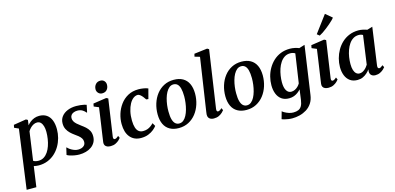

<svg xmlns="http://www.w3.org/2000/svg" viewBox="-91 -1447 4721 2294"><g transform="rotate(-15 2270.0 -300.0)"><path d="M7 254 107 -477 53.5 -501 60.5 -535.5 216 -560.5 237.5 -548.5 229 -484.5Q245 -504.5 267.2 -522Q289.5 -539.5 317.5 -550.2Q345.5 -561 378.5 -561Q433 -561 470 -535.8Q507 -510.5 525.5 -463.8Q544 -417 544 -352.5Q544 -298 530 -245.5Q516 -193 489 -146.8Q462 -100.5 423 -65.2Q384 -30 333.8 -10Q283.5 10 224 10Q209 10 193.2 7.8Q177.5 5.5 162.5 2.5L127 254ZM171 -61Q183.5 -52.5 199.5 -48.5Q215.5 -44.5 235.5 -44.5Q272.5 -44.5 301.5 -62.8Q330.5 -81 351.8 -112.2Q373 -143.5 386.8 -183.5Q400.5 -223.5 407.2 -267.2Q414 -311 414 -353.5Q414 -394.5 404.8 -425.5Q395.5 -456.5 378 -473.8Q360.5 -491 334 -491Q309.5 -491 287.8 -479.2Q266 -467.5 249 -449.5Q232 -431.5 221 -413Z M944 -452.5H936.5Q927 -468.5 900.5 -485.8Q874 -503 837 -503Q812.5 -503 792 -495.5Q771.5 -488 759.2 -473.2Q747 -458.5 746 -436Q745.5 -412.5 756.8 -393Q768 -373.5 787.8 -356Q807.5 -338.5 833 -320Q860.5 -300.5 885 -278.8Q909.5 -257 925 -228.2Q940.5 -199.5 940.5 -159Q940.5 -117.5 923.2 -85.8Q906 -54 876.2 -32.8Q846.5 -11.5 807.8 -0.8Q769 10 725.5 10Q698 10 666.5 4.5Q635 -1 609.8 -9.2Q584.5 -17.5 575 -25.5L595 -111H600.5Q611 -98 631.5 -84Q652 -70 677.2 -60.2Q702.5 -50.5 727 -50.5Q749.5 -50.5 770.8 -57.5Q792 -64.5 805.5 -80.8Q819 -97 819 -123.5Q819 -147.5 806.5 -166.8Q794 -186 773 -203.2Q752 -220.5 727 -237.5Q705 -253 681.8 -275Q658.5 -297 642.5 -327.8Q626.5 -358.5 626.5 -399.5Q626.5 -448.5 653.8 -484.5Q681 -520.5 728.8 -540.2Q776.5 -560 837.5 -560Q863.5 -560 889 -557Q914.5 -554 934.2 -549.8Q954 -545.5 962.5 -541.5Z M1113.5 10Q1088.5 10 1070.5 2.5Q1052.5 -5 1043.8 -20Q1035 -35 1037.5 -57Q1040 -76.5 1044.8 -108.8Q1049.5 -141 1055.5 -183Q1061.5 -225 1068.8 -273.2Q1076 -321.5 1083.2 -372.8Q1090.5 -424 1097.5 -475L1038 -500L1044.5 -535L1208.5 -559.5L1231.5 -548L1165 -94.5Q1162 -76 1167 -67.5Q1172 -59 1181 -59Q1191 -59 1201.8 -64.8Q1212.5 -70.5 1229 -85.5L1241.5 -58Q1235.5 -49 1218.8 -32.8Q1202 -16.5 1175.5 -3.2Q1149 10 1113.5 10ZM1178 -625.5Q1150 -625.5 1130.8 -645.8Q1111.5 -666 1112.5 -694.5Q1114 -730 1135.5 -754Q1157 -778 1193 -778Q1224 -778 1241.8 -758.2Q1259.5 -738.5 1259 -711.5Q1259 -674.5 1238 -650Q1217 -625.5 1178 -625.5Z M1489 10Q1404.5 10 1355.5 -47.8Q1306.5 -105.5 1306 -211.5Q1305.5 -272 1324.2 -333.2Q1343 -394.5 1380.8 -446.2Q1418.5 -498 1475.2 -529.2Q1532 -560.5 1607 -560.5Q1635.5 -560.5 1668.8 -555.2Q1702 -550 1725 -539.5L1692.5 -417L1666.5 -419.5Q1654.5 -438.5 1640 -456.5Q1625.5 -474.5 1610.2 -486.2Q1595 -498 1581.5 -498Q1552 -498 1525.5 -477.8Q1499 -457.5 1478.8 -420.2Q1458.5 -383 1446.8 -331.8Q1435 -280.5 1436 -219Q1437 -165.5 1448.2 -131Q1459.5 -96.5 1481 -80Q1502.5 -63.5 1534 -63.5Q1564 -63.5 1587.2 -71.8Q1610.5 -80 1629.5 -94Q1648.5 -108 1665.5 -125.5L1688 -86Q1674.5 -67 1647.5 -44.5Q1620.5 -22 1581 -6Q1541.5 10 1489 10Z M2042.5 -561Q2109 -561 2154.8 -535Q2200.5 -509 2224.2 -459Q2248 -409 2248.5 -337Q2248.5 -268 2228.5 -205.2Q2208.5 -142.5 2170.5 -93.5Q2132.5 -44.5 2078.2 -16Q2024 12.5 1956 12.5Q1890.5 12.5 1844.8 -13.8Q1799 -40 1775.5 -89.8Q1752 -139.5 1751.5 -210Q1751 -280 1771 -343.5Q1791 -407 1829 -456Q1867 -505 1921 -533Q1975 -561 2042.5 -561ZM2026.5 -509Q1996.5 -509 1973.8 -490.2Q1951 -471.5 1934 -440.2Q1917 -409 1906.2 -370.2Q1895.5 -331.5 1890.2 -290.2Q1885 -249 1885.5 -211Q1885.5 -150 1896.2 -112.2Q1907 -74.5 1927 -57Q1947 -39.5 1974.5 -39.5Q2004 -39.5 2026.8 -58Q2049.5 -76.5 2066 -107.8Q2082.5 -139 2093.2 -178Q2104 -217 2109.2 -258.2Q2114.5 -299.5 2114.5 -338Q2114 -398.5 2104 -436Q2094 -473.5 2074.5 -491.2Q2055 -509 2026.5 -509Z M2443 -94Q2440.5 -77 2445 -68Q2449.5 -59 2459 -59Q2468 -59 2478.5 -64.2Q2489 -69.5 2507.5 -86L2520 -58Q2513.5 -49 2497 -32.8Q2480.5 -16.5 2453.8 -3.2Q2427 10 2389 10Q2370.5 10 2354 3.8Q2337.5 -2.5 2327.2 -16.5Q2317 -30.5 2317 -53.5Q2317 -58.5 2317.8 -65.2Q2318.5 -72 2319.5 -79.2Q2320.5 -86.5 2321 -91.5L2419 -745L2355.5 -763.5L2364 -797.5L2526 -817.5L2547.5 -804.5Z M2880 -561Q2946.5 -561 2992.2 -535Q3038 -509 3061.8 -459Q3085.5 -409 3086 -337Q3086 -268 3066 -205.2Q3046 -142.5 3008 -93.5Q2970 -44.5 2915.8 -16Q2861.5 12.5 2793.5 12.5Q2728 12.5 2682.2 -13.8Q2636.5 -40 2613 -89.8Q2589.5 -139.5 2589 -210Q2588.5 -280 2608.5 -343.5Q2628.5 -407 2666.5 -456Q2704.5 -505 2758.5 -533Q2812.5 -561 2880 -561ZM2864 -509Q2834 -509 2811.2 -490.2Q2788.5 -471.5 2771.5 -440.2Q2754.5 -409 2743.8 -370.2Q2733 -331.5 2727.8 -290.2Q2722.5 -249 2723 -211Q2723 -150 2733.8 -112.2Q2744.5 -74.5 2764.5 -57Q2784.5 -39.5 2812 -39.5Q2841.5 -39.5 2864.2 -58Q2887 -76.5 2903.5 -107.8Q2920 -139 2930.8 -178Q2941.5 -217 2946.8 -258.2Q2952 -299.5 2952 -338Q2951.5 -398.5 2941.5 -436Q2931.5 -473.5 2912 -491.2Q2892.5 -509 2864 -509Z M3576 35.5Q3568 96 3540.2 137.5Q3512.5 179 3472.2 203.8Q3432 228.5 3386.2 239.8Q3340.5 251 3296 251Q3271.5 251 3246 247.2Q3220.5 243.5 3199.8 238.2Q3179 233 3167.5 227L3193 136Q3202 145 3223 156.8Q3244 168.5 3271 177.5Q3298 186.5 3325.5 186.5Q3362.5 186.5 3388 175.5Q3413.5 164.5 3428.8 138Q3444 111.5 3450.5 65.5L3467.5 -61.5Q3452 -43.5 3430.5 -27Q3409 -10.5 3381.5 -0.2Q3354 10 3321.5 10Q3265 10 3228 -16.5Q3191 -43 3172.8 -89.5Q3154.5 -136 3154.5 -195Q3154.5 -247 3167.8 -299.5Q3181 -352 3207.8 -398.8Q3234.5 -445.5 3273.5 -482Q3312.5 -518.5 3364 -539.5Q3415.5 -560.5 3479 -560.5Q3510 -560.5 3540.5 -553.8Q3571 -547 3591.5 -538L3662 -560ZM3529.5 -490Q3518 -498 3502.2 -502.2Q3486.5 -506.5 3469 -506.5Q3429 -506.5 3398.8 -487Q3368.5 -467.5 3346.8 -434.8Q3325 -402 3311.5 -361.8Q3298 -321.5 3291.5 -278.8Q3285 -236 3285 -197Q3285 -164 3290.5 -138.2Q3296 -112.5 3306.8 -95Q3317.5 -77.5 3332.2 -68.5Q3347 -59.5 3365.5 -59.5Q3389.5 -59.5 3411 -70Q3432.5 -80.5 3449.2 -97.2Q3466 -114 3476.5 -132.5Z M3808.5 10Q3783.5 10 3765.5 2.5Q3747.5 -5 3738.8 -20Q3730 -35 3732.5 -57Q3735 -76.5 3739.8 -108.8Q3744.5 -141 3750.5 -183Q3756.5 -225 3763.8 -273.2Q3771 -321.5 3778.2 -372.8Q3785.5 -424 3792.5 -475L3733 -500L3739.5 -535L3903.5 -559.5L3926.5 -548L3860 -94.5Q3857 -76 3862 -67.5Q3867 -59 3876 -59Q3886 -59 3896.8 -64.8Q3907.5 -70.5 3924 -85.5L3936.5 -58Q3930.5 -49 3913.8 -32.8Q3897 -16.5 3870.5 -3.2Q3844 10 3808.5 10ZM3836 -644 3993 -854.5 4073.5 -787Q4067 -776 4049.5 -758.8Q4032 -741.5 4008.2 -721Q3984.5 -700.5 3958.5 -680.5Q3932.5 -660.5 3908.5 -644.2Q3884.5 -628 3866.5 -619.5Z M4435 -97.5Q4432 -75.5 4438 -67.2Q4444 -59 4453.5 -59Q4462.5 -59 4473 -64.8Q4483.5 -70.5 4498.5 -83.5L4512 -56Q4506.5 -47.5 4489.5 -31.5Q4472.5 -15.5 4446.8 -2.8Q4421 10 4388 10Q4357.5 10 4339 -6Q4320.5 -22 4320 -54L4323.5 -79.5Q4307.5 -57.5 4285 -37Q4262.5 -16.5 4233.2 -3.2Q4204 10 4167 10Q4112 10 4075.2 -16.5Q4038.5 -43 4020.2 -89Q4002 -135 4002 -192.5Q4002 -245.5 4016 -298.2Q4030 -351 4056.8 -398Q4083.5 -445 4123 -481.8Q4162.5 -518.5 4214 -539.5Q4265.5 -560.5 4328.5 -560.5Q4354.5 -560.5 4383.2 -554.2Q4412 -548 4433.5 -539.5L4500 -559.5ZM4368 -492.5Q4357.5 -499 4344.5 -502.5Q4331.5 -506 4316.5 -506Q4278.5 -506 4248.5 -487.5Q4218.5 -469 4196.8 -437.2Q4175 -405.5 4160.5 -365Q4146 -324.5 4139.2 -281Q4132.5 -237.5 4132.5 -195.5Q4132.5 -151 4142.2 -120.5Q4152 -90 4169.5 -74.8Q4187 -59.5 4210 -59.5Q4228 -59.5 4243.8 -66.5Q4259.5 -73.5 4273.2 -84.8Q4287 -96 4298.5 -110Q4310 -124 4318.5 -138Z"/></g></svg>

Font: Merriweather 36pt SemiBold
Style: Italic
Weight: 600
Italic angle: -7.8°
Version: Version 2.101